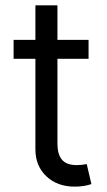

<svg xmlns="http://www.w3.org/2000/svg" viewBox="-20 -696 403 723"><path d="M313.5 -545.9V-474.6H31.2V-545.9ZM113.3 -675.8H196.3V-156.2Q196.3 -113.8 213.9 -94Q231.4 -74.2 269.5 -74.2Q277.8 -74.2 286.9 -75.2Q295.9 -76.2 306.6 -78.1L324.2 -2.9Q312.5 1.5 295.7 4.2Q278.8 6.8 261.7 6.8Q195.8 6.8 154.5 -32.2Q113.3 -71.3 113.3 -133.8Z"/></svg>

Font: Inter
Style: Regular
Weight: 400
Designer: Rasmus Andersson
Foundry: rsms
Version: Version 4.000;git-8c9346024